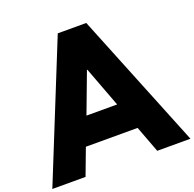

<svg xmlns="http://www.w3.org/2000/svg" viewBox="-241 -1442 1659 1646"><g transform="rotate(-20 588.0 -619.0)"><path d="M718 -1238H458L-42 0H261L352 -242H824L915 0H1218ZM728 -491H448L586 -858H590Z"/></g></svg>

Font: Hussar Dziwak
Style: Regular
Weight: 400
Version: Version 1.022